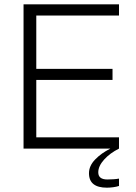

<svg xmlns="http://www.w3.org/2000/svg" viewBox="-20 -688 629 889"><path d="M89 0V-668H531V-616H148V-369H501V-318H148V-52H531V0ZM475 181Q434 181 413 164.5Q392 148 392 114Q392 80 420.5 50.5Q449 21 491 0H531Q489 21 462 51Q435 81 435 110Q435 143 477 143Q490 143 505 142Q520 141 531 139V173Q519 177 503.5 179Q488 181 475 181Z"/></svg>

Font: Gantari Light
Style: Regular
Weight: 300
Designer: Anugrah Pasau
Foundry: Lafontype
Version: Version 1.000; ttfautohint (v1.8.3)